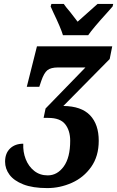

<svg xmlns="http://www.w3.org/2000/svg" viewBox="-20 -951 599 982"><path d="M6 -124Q6 -167 31.5 -191.5Q57 -216 99 -216Q97 -174 111.5 -137Q126 -100 155 -77Q184 -54 224 -54Q273 -54 306 -99.5Q339 -145 339 -231Q339 -283 313.5 -315.5Q288 -348 227 -348H203L213 -396L417 -606H277Q240 -606 222.5 -592Q205 -578 191 -537L181 -507H117L169 -714H554L541 -649L304 -409Q396 -408 440.5 -361.5Q485 -315 485 -231Q485 -152 446.5 -97.5Q408 -43 347.5 -16Q287 11 222 11Q147 11 99 -8Q51 -27 28.5 -57.5Q6 -88 6 -124ZM252 -889 239 -918 243 -931H306Q316 -916 340 -888Q347 -878 357 -866Q367 -854 377 -840L479 -931H559L556 -918L526 -884Q456 -807 431 -771H302Q291 -808 252 -889Z"/></svg>

Font: Noto Serif CondExtraBold
Style: Italic
Weight: 800
Width: 3
Italic angle: -12°
Designer: Monotype Design Team
Foundry: Monotype Imaging Inc.
Version: Version 1.001